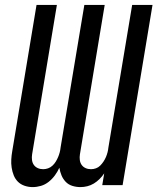

<svg xmlns="http://www.w3.org/2000/svg" viewBox="-20 -755 642 783"><path d="M113 8Q96 8 80 2.5Q64 -3 53 -14Q42 -25 36 -40Q30 -55 27.5 -71.5Q25 -88 26 -105Q27 -122 30 -139L129 -735H212L111 -126Q109 -114 110.5 -102.5Q112 -91 118 -82.5Q124 -74 134 -69.5Q144 -65 156 -65Q166 -65 176 -68.5Q186 -72 194 -79.5Q202 -87 207.5 -96Q213 -105 217 -114.5Q221 -124 223.5 -133.5Q226 -143 227 -153L324 -735H407L306 -126Q304 -114 305.5 -102.5Q307 -91 313 -82.5Q319 -74 329 -69.5Q339 -65 351 -65Q361 -65 371 -68.5Q381 -72 388.5 -79.5Q396 -87 402 -96Q408 -105 412 -114.5Q416 -124 418.5 -133.5Q421 -143 422 -153L519 -735H602L480 0H397L405 -48Q397 -36 386 -25Q375 -14 362.5 -6.5Q350 1 336 4.5Q322 8 308 8Q291 8 275 3Q259 -2 248 -13.5Q237 -25 231 -39.5Q225 -54 222 -71Q215 -55 204 -40Q193 -25 178.5 -13.5Q164 -2 147 3Q130 8 113 8Z"/></svg>

Font: Iosevka Curly Extended
Style: Italic
Weight: 400
Width: 7
Italic angle: -9°
Monospace: yes
Designer: Belleve Invis
Foundry: Belleve Invis
Version: Version 11.1.0; ttfautohint (v1.8.3)